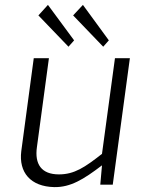

<svg xmlns="http://www.w3.org/2000/svg" viewBox="-20 -756 594 785"><path d="M176 -736 137 -693 260 -565 283 -591ZM319 -736 279 -693 402 -565 425 -591ZM202 9C268 10 321 -22 397 -80L390 -1H441L511 -518H450L397 -127C327 -72 284 -43 221 -43C149 -43 121 -85 131 -155L180 -518H118L67 -138C56 -51 105 7 202 9Z"/></svg>

Font: United Sans ExtraLight
Style: Italic
Weight: 200
Italic angle: -8°
Designer: Pablo Impallari, Rodrigo Fuenzalida (Modified by Dan O. Williams)
Version: Version 1.000;PS 001.000;hotconv 1.0.88;makeotf.lib2.5.64775